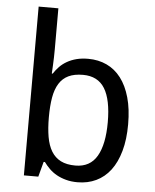

<svg xmlns="http://www.w3.org/2000/svg" viewBox="-54 -806 694 861"><g transform="rotate(5 293.0 -375.0)"><path d="M327.1 -545.9Q373 -545.9 410.6 -528.3Q448.2 -510.7 474.9 -475.8Q501.5 -440.9 516.1 -389.2Q530.8 -337.4 530.8 -269Q530.8 -200.2 516.1 -148.2Q501.5 -96.2 474.9 -61Q448.2 -25.9 410.6 -8.1Q373 9.8 327.1 9.8Q298.3 9.8 274.9 3.4Q251.5 -2.9 232.7 -13.4Q213.9 -23.9 199.5 -38.1Q185.1 -52.2 173.8 -67.9H168L149.9 0H85V-759.8H173.8V-576.2Q173.8 -559.1 173.3 -539.8Q172.9 -520.5 171.9 -503.9Q170.9 -484.4 169.9 -465.8H173.8Q185.1 -482.9 199.2 -497.6Q213.4 -512.2 232.2 -522.9Q251 -533.7 274.4 -539.8Q297.9 -545.9 327.1 -545.9ZM310.1 -472.2Q271 -472.2 244.9 -459.7Q218.8 -447.3 202.9 -421.9Q187 -396.5 180.4 -358.4Q173.8 -320.3 173.8 -269Q173.8 -219.7 180.4 -181.4Q187 -143.1 202.9 -116.9Q218.8 -90.8 245.1 -77.4Q271.5 -64 311 -64Q377 -64 408 -117.2Q439 -170.4 439 -270Q439 -371.6 408 -421.9Q377 -472.2 310.1 -472.2Z"/></g></svg>

Font: Puppies Kittens
Style: Regular
Weight: 400
Foundry: Ascender Corporation and Peter Mawhorter
Version: Version 0.1